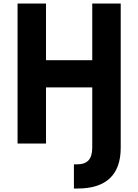

<svg xmlns="http://www.w3.org/2000/svg" viewBox="-20 -820 790 1097"><path d="M80.3 -800H242.9V-476.1H507.1V-800H669.7V0H507.1V-320.7H242.9V0H80.3ZM402.3 119H420.3Q464.7 119 485.9 95.8Q507.1 72.6 507.1 23.3V0L592.7 -20L669.7 0V23.9Q669.7 140 607.7 198.5Q545.7 257.1 423.6 257.1H402.3Z"/></svg>

Font: Martian Mono VF sWd Rg
Style: Regular
Weight: 400
Width: 6
Monospace: yes
Designer: Roman Shamin
Foundry: Evil Martians
Version: Version 1.100